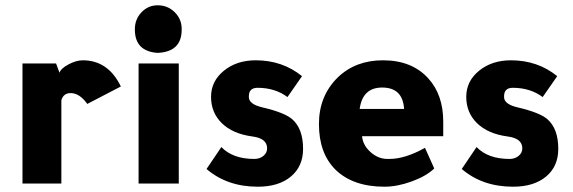

<svg xmlns="http://www.w3.org/2000/svg" viewBox="-20 -694 2166 726"><path d="M192 -454 205 -419Q210 -435 239 -450.5Q268 -466 293 -466Q389 -466 437 -367L310 -301Q281 -342 247 -342Q220 -342 212 -315V0H65V-454Z M490 -582V-584Q490 -621 515 -647.5Q540 -674 576 -674Q614 -674 640.5 -648Q667 -622 667 -584V-582Q667 -498 576 -494Q490 -500 490 -582ZM656 -454V0H504V-454Z M761 -55 817 -138Q860 -93 942 -93Q962 -93 976 -104.5Q990 -116 990 -133Q990 -171 934 -178Q860 -188 819 -228Q778 -268 778 -328Q778 -387 826.5 -426.5Q875 -466 947 -466Q1048 -466 1122 -406L1067 -327Q1020 -362 954 -362Q921 -362 921 -330V-329V-327Q921 -300 972 -288Q1054 -269 1084 -244Q1126 -208 1126 -131Q1126 -65 1080 -26.5Q1034 12 955 12Q839 12 761 -55Z M1656 -179H1349Q1352 -145 1381 -119Q1410 -93 1445 -93H1452Q1512 -93 1587 -135L1622 -57Q1592 -28 1537 -8Q1482 12 1434 12Q1315 12 1249 -52Q1186 -114 1186 -225Q1186 -332 1258 -402Q1325 -466 1428 -466Q1538 -466 1600 -397Q1656 -335 1656 -234ZM1340 -282H1508Q1503 -363 1425 -363Q1351 -363 1340 -282Z M1726 -55 1782 -138Q1825 -93 1907 -93Q1927 -93 1941 -104.5Q1955 -116 1955 -133Q1955 -171 1899 -178Q1825 -188 1784 -228Q1743 -268 1743 -328Q1743 -387 1791.5 -426.5Q1840 -466 1912 -466Q2013 -466 2087 -406L2032 -327Q1985 -362 1919 -362Q1886 -362 1886 -330V-329V-327Q1886 -300 1937 -288Q2019 -269 2049 -244Q2091 -208 2091 -131Q2091 -65 2045 -26.5Q1999 12 1920 12Q1804 12 1726 -55Z"/></svg>

Font: Tajawal Black
Style: Regular
Weight: 900
Designer: Boutros Fonts
Foundry: Created by Boutros International 2017
Version: Version 1.700